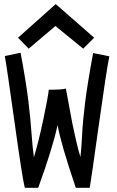

<svg xmlns="http://www.w3.org/2000/svg" viewBox="-20 -895 558 915"><path d="M245.6 -875.5 428.7 -715.3 376.5 -663.1 244.1 -771 116.7 -663.1 65.9 -715.3ZM162.1 0H98.1Q86.4 -45.9 49.3 -312.3Q12.2 -578.6 2.9 -627.9L78.1 -643.6Q104 -505.4 114.7 -417.2Q125.5 -329.1 129.9 -263.7Q134.3 -198.2 141.6 -145.5Q164.6 -221.7 187 -328.4Q209.5 -435.1 212.4 -467.3Q277.3 -467.3 293.9 -473.1Q295.9 -463.4 307.6 -399.4Q319.3 -335.4 325.2 -304.9Q331.1 -274.4 342.3 -226.3Q353.5 -178.2 363.3 -146.5Q368.2 -188 371.3 -252.2Q374.5 -316.4 385.3 -404.1Q396 -491.7 423.8 -642.1L501 -626.5Q486.8 -557.1 450.2 -294.4Q413.6 -31.7 407.7 0H341.3Q270 -209.5 254.4 -299.3Q231.9 -192.4 162.1 0Z"/></svg>

Font: FantasqueSansM Nerd Font
Style: Regular
Weight: 400
Monospace: yes
Designer: Jany Belluz
Version: Version 1.8.0 ; ttfautohint (v1.8.2);Nerd Fonts 3.4.0